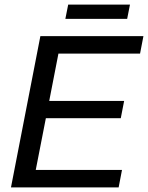

<svg xmlns="http://www.w3.org/2000/svg" viewBox="-20 -816 644 836"><path d="M27.8 0 155.8 -658.7H604.5L589.8 -582.5H234.4L194.3 -376.5H520.5L505.9 -301.3H179.7L135.7 -76.2H511.2L496.6 0ZM533.7 -733.9H264.6L276.9 -795.9H545.9Z"/></svg>

Font: Liberation Mono
Style: Italic
Weight: 400
Italic angle: -12°
Monospace: yes
Designer: Steve Matteson
Foundry: Ascender Corporation
Version: Version 2.1.5